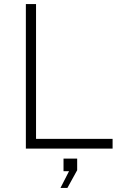

<svg xmlns="http://www.w3.org/2000/svg" viewBox="-20 -730 640 943"><path d="M107 0V-710H157V-48H533V0ZM277 193 319 111H292V49H359V106L311 193Z"/></svg>

Font: Geist Mono UltraLight
Style: Regular
Weight: 200
Monospace: yes
Designer: Basement.studio, Andrés Briganti, Mateo Zaragoza
Foundry: Basement.studio, Vercel, Andrés Briganti, Guido Ferreyra, Mateo Zaragoza
Version: Version 1.400; ttfautohint (v1.8.4.7-5d5b)